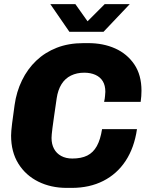

<svg xmlns="http://www.w3.org/2000/svg" viewBox="-20 -905 721 935"><path d="M305 10Q228 10 166.5 -20.5Q105 -51 69.5 -108Q34 -165 34 -245Q34 -264 39 -304.5Q44 -345 51 -393Q60 -458 87 -513.5Q114 -569 156.5 -609.5Q199 -650 256.5 -672.5Q314 -695 387 -695H410Q483 -695 541 -669Q599 -643 634 -591.5Q669 -540 669 -463Q669 -450 668 -436.5Q667 -423 665 -409H487Q491 -427 491.5 -438Q492 -449 493 -458Q493 -489 480.5 -509.5Q468 -530 444.5 -540.5Q421 -551 390 -551Q354 -551 325.5 -537Q297 -523 279.5 -495Q262 -467 256 -426Q248 -371 243 -336.5Q238 -302 235.5 -282Q233 -262 232 -251Q231 -240 231 -233Q231 -203 243 -180.5Q255 -158 278 -145.5Q301 -133 332 -133Q376 -133 405 -147.5Q434 -162 451.5 -193.5Q469 -225 477 -276H647Q634 -186 592 -122Q550 -58 483 -24Q416 10 329 10ZM318 -750 225 -885H347L420 -782H387L490 -885H612L484 -750Z"/></svg>

Font: Chivo Medium ExtraBold
Style: Italic
Weight: 800
Italic angle: -8.05°
Version: Version 2.002